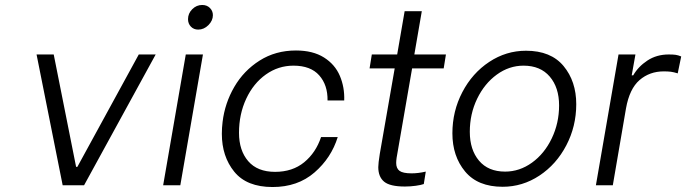

<svg xmlns="http://www.w3.org/2000/svg" viewBox="-20 -745 2759 772"><path d="M127 -526H196L286 -74H291L538 -526H606L318 0H232Z M727 -526H796L705 0H636ZM736 -668Q736 -691 753 -708Q770 -725 793 -725Q812 -725 824 -713Q836 -701 836 -684Q836 -662 818 -644Q800 -626 777 -626Q759 -626 747.5 -638Q736 -650 736 -668Z M872 -207Q872 -231 875 -255Q884 -330 922 -395.5Q960 -461 1024 -501.5Q1088 -542 1170 -542Q1238 -542 1282.5 -514Q1327 -486 1346.5 -440Q1366 -394 1364 -341H1297Q1298 -403 1263.5 -442Q1229 -481 1160 -481Q1099 -481 1049 -445.5Q999 -410 970 -348Q941 -286 941 -211Q941 -140 978 -97Q1015 -54 1086 -54Q1156 -54 1203 -92.5Q1250 -131 1271 -194H1338Q1312 -110 1244.5 -51.5Q1177 7 1076 7Q972 7 922 -54.5Q872 -116 872 -207Z M1580 -141Q1573 -106 1573 -90Q1573 -68 1586.5 -58Q1600 -48 1635 -48Q1662 -48 1692 -55L1684 -5Q1673 -1 1651.5 2Q1630 5 1608 5Q1548 5 1524.5 -14.5Q1501 -34 1501 -73Q1501 -88 1507 -126L1567 -470H1466L1475 -526H1577L1607 -700H1676L1646 -526H1773L1764 -470H1637Z M1799 -209Q1799 -298 1839 -374.5Q1879 -451 1947 -496Q2015 -541 2095 -541Q2195 -541 2246 -479.5Q2297 -418 2297 -326Q2297 -237 2257 -160.5Q2217 -84 2149 -39Q2081 6 2001 6Q1901 6 1850 -55.5Q1799 -117 1799 -209ZM2228 -321Q2228 -393 2190.5 -437Q2153 -481 2085 -481Q2027 -481 1977.5 -445Q1928 -409 1898.5 -348Q1869 -287 1869 -215Q1869 -143 1906 -99Q1943 -55 2011 -55Q2069 -55 2119 -91Q2169 -127 2198.5 -188.5Q2228 -250 2228 -321Z M2467 -526H2535L2520 -442H2526Q2546 -477 2583 -501.5Q2620 -526 2669 -526Q2687 -526 2697 -524.5Q2707 -523 2719 -518L2705 -450Q2689 -455 2677.5 -456.5Q2666 -458 2649 -458Q2592 -458 2551.5 -423Q2511 -388 2497 -309L2444 0H2376Z"/></svg>

Font: Be Vietnam Light
Style: Italic
Weight: 300
Italic angle: -9.222°
Designer: Gabriel Lam
Foundry: TypeRant
Version: Version 3.000